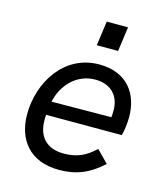

<svg xmlns="http://www.w3.org/2000/svg" viewBox="-107 -779 754 870"><g transform="rotate(15 270.5 -344.5)"><path d="M250 8C329 8 390 -16 453 -74L398 -130C355 -88 312 -69 252 -69C173 -69 129 -114 129 -193C129 -201 129 -209 130 -218H485C492 -242 496 -280 496 -305C496 -410 439 -501 304 -501C140 -501 46 -348 46 -199C46 -82 111 8 250 8ZM138 -282C155 -361 216 -430 305 -430C386 -430 420 -375 420 -319C420 -304 419.5 -295 418.5 -284ZM270 -582H370L386 -697H286Z"/></g></svg>

Font: HK Grotesk
Style: Italic
Weight: 400
Italic angle: -16°
Designer: Alfredo Marco Pradil
Foundry: Hanken Design Co.
Version: Version 3.001;FEAKit 1.0